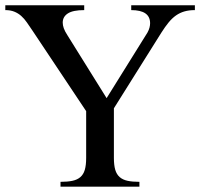

<svg xmlns="http://www.w3.org/2000/svg" viewBox="-36 -700 751 720"><path d="M279.8 -680.2V-662.1Q237.8 -662.1 218.5 -649.7Q199.2 -637.2 199.2 -615.2Q199.2 -605.5 203.1 -594.2Q207 -583 216.8 -567.9L363.8 -332L517.1 -578.1Q522.5 -587.9 524.7 -596.7Q526.9 -605.5 526.9 -612.8Q526.9 -662.1 456.1 -662.1V-680.2H694.8V-662.1Q672.9 -662.1 655.8 -657.2Q638.7 -652.3 624 -642.1Q609.4 -631.8 596.2 -615.7Q583 -599.6 568.8 -577.1L391.1 -293.9V-107.9Q391.1 -80.6 396.2 -63.2Q401.4 -45.9 412.8 -35.9Q424.3 -25.9 442.4 -22Q460.4 -18.1 486.8 -18.1V0H190.9V-18.1Q217.3 -18.1 235.6 -22Q253.9 -25.9 265.4 -35.9Q276.9 -45.9 282 -63.2Q287.1 -80.6 287.1 -107.9V-283.2L85.9 -585Q74.7 -601.6 64.9 -615.7Q55.2 -629.9 43.7 -640.1Q32.2 -650.4 17.8 -656.2Q3.4 -662.1 -16.1 -662.1V-680.2Z"/></svg>

Font: Warasṭra
Style: Regular
Weight: 400
Designer: R.S. Wihananto
Foundry: R.S. Wihananto
Version: Version 2.0.1